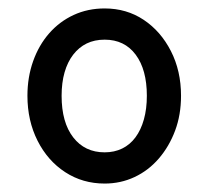

<svg xmlns="http://www.w3.org/2000/svg" viewBox="-20 -1045 494 455"><path d="M228 -610Q176 -610 134.5 -637Q93 -664 69 -711.5Q45 -759 45 -818Q45 -862 58.5 -900Q72 -938 96.5 -966Q121 -994 154.5 -1009.5Q188 -1025 228 -1025Q280 -1025 320.5 -998Q361 -971 385 -924Q409 -877 409 -818Q409 -773 395 -735.5Q381 -698 356.5 -669.5Q332 -641 299 -625.5Q266 -610 228 -610ZM228 -684Q251 -684 269.5 -693Q288 -702 301 -719.5Q314 -737 321 -762Q328 -787 328 -818Q328 -880 301.5 -915.5Q275 -951 228 -951Q204 -951 185.5 -942Q167 -933 153.5 -915.5Q140 -898 133 -873.5Q126 -849 126 -818Q126 -755 153.5 -719.5Q181 -684 228 -684Z"/></svg>

Font: Playwrite ES
Style: Regular
Weight: 400
Designer: Veronika Burian, José Scaglione
Foundry: TypeTogether
Version: Version 1.002